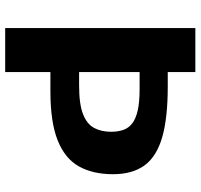

<svg xmlns="http://www.w3.org/2000/svg" viewBox="-36 -720 756 723"><g transform="rotate(90 341.5 -358.0)"><path d="M85.2 0V-716.1H251V-612.2H305.4Q424.8 -612.2 497.3 -591Q569.8 -569.7 602.7 -524.2Q635.5 -478.7 635.5 -406Q635.5 -330.5 606.1 -277.8Q576.7 -225.1 508.2 -197.7Q439.7 -170.3 322.9 -170.3H251V0ZM251 -278.4H302Q372.1 -278.4 409.6 -293.3Q447.1 -308.1 461.4 -335.2Q475.7 -362.2 475.7 -398.7Q475.7 -424.6 468.8 -444.5Q462 -464.5 444.6 -478.1Q427.2 -491.8 395.8 -499Q364.3 -506.2 314.6 -506.2H251Z"/></g></svg>

Font: Comme
Style: Regular
Weight: 400
Designer: Vernon Adams
Foundry: Vernon Adams
Version: Version 1.000;gftools[0.9.27]